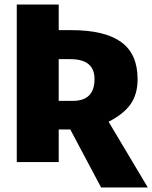

<svg xmlns="http://www.w3.org/2000/svg" viewBox="-20 -715 672 847"><path d="M426 112 290 -144H239V0H54V-695H239V-582H295Q442 -582 514.5 -529.5Q587 -477 587 -366Q587 -300 556.5 -256Q526 -212 459 -178L632 112ZM239 -454V-270H301Q397 -270 397 -366Q397 -454 291 -454Z"/></svg>

Font: FiraGO ExtraBold
Style: Regular
Weight: 800
Designer: bBox Type
Foundry: bBox Type GmbH
Version: Version 1.001;PS 001.001;hotconv 1.0.88;makeotf.lib2.5.64775